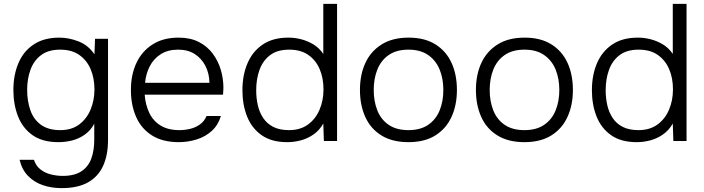

<svg xmlns="http://www.w3.org/2000/svg" viewBox="-20 -727 3629 990"><path d="M298 243Q246 243 201.5 228Q157 213 125 180.5Q93 148 81 97H155Q165 128 188.5 146.5Q212 165 243 172.5Q274 180 303 180Q364 180 400 156Q436 132 451 90Q466 48 466 -6V-89Q448 -55 418 -33.5Q388 -12 353 -3Q318 6 281 6Q199 6 148 -30Q97 -66 73 -127Q49 -188 49 -263Q49 -340 75 -401.5Q101 -463 154 -498Q207 -533 286 -533Q335 -533 385 -513.5Q435 -494 467 -447L470 -527H537V-5Q537 73 511.5 128.5Q486 184 433.5 213.5Q381 243 298 243ZM291 -56Q349 -56 388 -85Q427 -114 447 -162Q467 -210 467 -266Q467 -324 447.5 -370Q428 -416 389 -443.5Q350 -471 290 -471Q229 -471 191.5 -442.5Q154 -414 137 -367Q120 -320 120 -264Q120 -205 137 -157.5Q154 -110 192 -83Q230 -56 291 -56Z M902 6Q819 6 764 -28.5Q709 -63 682 -124Q655 -185 655 -263Q655 -341 683 -401.5Q711 -462 766 -497.5Q821 -533 901 -533Q961 -533 1004.5 -511Q1048 -489 1076.5 -451Q1105 -413 1118.5 -367Q1132 -321 1132 -273Q1131 -264 1131 -255.5Q1131 -247 1130 -239H726Q730 -186 750 -144.5Q770 -103 808.5 -79.5Q847 -56 905 -56Q932 -56 960 -62.5Q988 -69 1011 -85.5Q1034 -102 1045 -129H1119Q1105 -82 1072 -52Q1039 -22 994 -8Q949 6 902 6ZM728 -300H1060Q1059 -349 1039 -387.5Q1019 -426 984 -448.5Q949 -471 898 -471Q845 -471 808 -447Q771 -423 751.5 -384Q732 -345 728 -300Z M1461 6Q1380 6 1329 -30Q1278 -66 1254 -126.5Q1230 -187 1230 -262Q1230 -340 1256.5 -401.5Q1283 -463 1335.5 -498Q1388 -533 1467 -533Q1500 -533 1533 -524.5Q1566 -516 1596 -498Q1626 -480 1647 -449V-707H1718V0H1650L1647 -90Q1627 -55 1597 -34Q1567 -13 1532 -3.5Q1497 6 1461 6ZM1470 -56Q1528 -56 1567.5 -84.5Q1607 -113 1627.5 -161Q1648 -209 1648 -266Q1648 -324 1628.5 -370Q1609 -416 1570 -443.5Q1531 -471 1471 -471Q1410 -471 1372.5 -442.5Q1335 -414 1318 -366.5Q1301 -319 1301 -262Q1301 -221 1309.5 -184Q1318 -147 1337.5 -118Q1357 -89 1389.5 -72.5Q1422 -56 1470 -56Z M2086 6Q2003 6 1947 -28.5Q1891 -63 1863.5 -124Q1836 -185 1836 -263Q1836 -342 1864 -402.5Q1892 -463 1948 -498Q2004 -533 2087 -533Q2170 -533 2225.5 -498Q2281 -463 2308.5 -402.5Q2336 -342 2336 -263Q2336 -185 2308 -124Q2280 -63 2224.5 -28.5Q2169 6 2086 6ZM2086 -56Q2148 -56 2188 -83.5Q2228 -111 2247 -158Q2266 -205 2266 -263Q2266 -321 2247 -368Q2228 -415 2188 -443Q2148 -471 2086 -471Q2024 -471 1984 -443Q1944 -415 1925.5 -368Q1907 -321 1907 -263Q1907 -205 1925.5 -158Q1944 -111 1984 -83.5Q2024 -56 2086 -56Z M2684 6Q2601 6 2545 -28.5Q2489 -63 2461.5 -124Q2434 -185 2434 -263Q2434 -342 2462 -402.5Q2490 -463 2546 -498Q2602 -533 2685 -533Q2768 -533 2823.5 -498Q2879 -463 2906.5 -402.5Q2934 -342 2934 -263Q2934 -185 2906 -124Q2878 -63 2822.5 -28.5Q2767 6 2684 6ZM2684 -56Q2746 -56 2786 -83.5Q2826 -111 2845 -158Q2864 -205 2864 -263Q2864 -321 2845 -368Q2826 -415 2786 -443Q2746 -471 2684 -471Q2622 -471 2582 -443Q2542 -415 2523.5 -368Q2505 -321 2505 -263Q2505 -205 2523.5 -158Q2542 -111 2582 -83.5Q2622 -56 2684 -56Z M3263 6Q3182 6 3131 -30Q3080 -66 3056 -126.5Q3032 -187 3032 -262Q3032 -340 3058.5 -401.5Q3085 -463 3137.5 -498Q3190 -533 3269 -533Q3302 -533 3335 -524.5Q3368 -516 3398 -498Q3428 -480 3449 -449V-707H3520V0H3452L3449 -90Q3429 -55 3399 -34Q3369 -13 3334 -3.5Q3299 6 3263 6ZM3272 -56Q3330 -56 3369.5 -84.5Q3409 -113 3429.5 -161Q3450 -209 3450 -266Q3450 -324 3430.5 -370Q3411 -416 3372 -443.5Q3333 -471 3273 -471Q3212 -471 3174.5 -442.5Q3137 -414 3120 -366.5Q3103 -319 3103 -262Q3103 -221 3111.5 -184Q3120 -147 3139.5 -118Q3159 -89 3191.5 -72.5Q3224 -56 3272 -56Z"/></svg>

Font: Onest Light
Style: Regular
Weight: 300
Designer: Dmitri Voloshin, Andrey Kudryavtsev
Foundry: Dmitri Voloshin, Andrey Kudryavtsev
Version: Version 1.000;gftools[0.9.33]